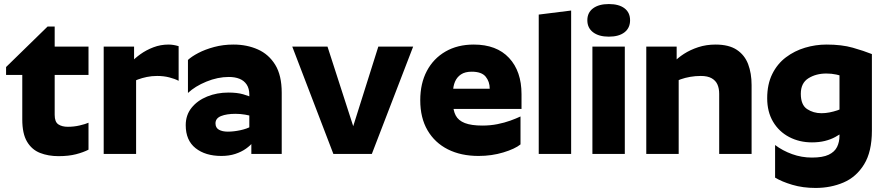

<svg xmlns="http://www.w3.org/2000/svg" viewBox="-20 -760 4373 948"><path d="M417 -21Q392 -8 355.5 1.5Q319 11 269 11Q218 11 177.5 -5Q137 -21 113.5 -60.5Q90 -100 90 -170V-390H10V-429L215 -629H250V-530H417V-390H250V-193Q250 -158 268 -146Q286 -134 315 -134Q345 -134 373 -140.5Q401 -147 417 -154Z M492 -530H642V-415L652 -397V0H492ZM812 -540Q836 -540 862 -532V-361Q843 -371 815.5 -378Q788 -385 756 -385Q729 -385 705 -380Q681 -375 661 -367.5Q641 -360 627 -352V-452Q645 -472 673.5 -492.5Q702 -513 737.5 -526.5Q773 -540 812 -540Z M1218 -135 1229 -58Q1217 -42 1194.5 -26Q1172 -10 1141.5 0Q1111 10 1073 10Q994 10 945.5 -28.5Q897 -67 897 -142Q897 -192 926 -228Q955 -264 1003 -283.5Q1051 -303 1108 -303Q1151 -303 1180.5 -294.5Q1210 -286 1224 -278L1230 -184Q1214 -190 1190 -194Q1166 -198 1143 -198Q1099 -198 1071.5 -187Q1044 -176 1044 -151Q1044 -129 1061 -119.5Q1078 -110 1105 -110Q1134 -110 1166.5 -117Q1199 -124 1218 -135ZM1211 -293Q1211 -323 1198 -342.5Q1185 -362 1162.5 -371Q1140 -380 1110 -380Q1055 -380 999 -357Q943 -334 908 -301V-464Q926 -481 959.5 -498.5Q993 -516 1037.5 -528Q1082 -540 1133 -540Q1199 -540 1253 -516Q1307 -492 1339 -440Q1371 -388 1371 -302V0H1221V-89L1211 -103Z M1626 0 1423 -530H1597L1724 -137L1848 -530H2020L1816 0Z M2217 -307V-251Q2217 -215 2230 -190Q2243 -165 2275 -152.5Q2307 -140 2362 -140Q2401 -140 2436 -147Q2471 -154 2500 -164.5Q2529 -175 2550 -185V-47Q2523 -25 2465.5 -7.5Q2408 10 2343 10Q2256 10 2191.5 -22.5Q2127 -55 2091 -116.5Q2055 -178 2055 -265Q2055 -348 2087.5 -409.5Q2120 -471 2179.5 -505.5Q2239 -540 2319 -540Q2432 -540 2493.5 -474Q2555 -408 2555 -295V-222H2211V-322H2398Q2398 -357 2378 -381.5Q2358 -406 2309 -406Q2276 -406 2256 -392.5Q2236 -379 2226.5 -356.5Q2217 -334 2217 -307Z M2640 -688 2800 -708V0H2640Z M2905 -530H3065V0H2905ZM2986 -579Q2937 -579 2908.5 -600.5Q2880 -622 2880 -660Q2880 -698 2908.5 -719Q2937 -740 2986 -740Q3036 -740 3063.5 -719Q3091 -698 3091 -660Q3091 -622 3063.5 -600.5Q3036 -579 2986 -579Z M3171 -530H3321V-415L3331 -397V0H3171ZM3440 -385Q3413 -385 3387.5 -380.5Q3362 -376 3341 -368.5Q3320 -361 3306 -352V-452Q3326 -474 3357 -494Q3388 -514 3427.5 -527Q3467 -540 3513 -540Q3579 -540 3618 -514Q3657 -488 3674 -443Q3691 -398 3691 -340V0H3531V-297Q3531 -323 3522.5 -342.5Q3514 -362 3494 -373.5Q3474 -385 3440 -385Z M4285 -115Q4285 -11 4246.5 51.5Q4208 114 4145 141Q4082 168 4007 168Q3944 168 3892 152.5Q3840 137 3807 117V-44Q3844 -16 3891 1Q3938 18 3989 18Q4042 18 4071.5 4Q4101 -10 4113 -34.5Q4125 -59 4125 -90V-398L4148 -381Q4132 -387 4109 -392Q4086 -397 4060 -397Q4009 -397 3971.5 -373.5Q3934 -350 3934 -297Q3934 -242 3965 -221.5Q3996 -201 4036 -201Q4056 -201 4076 -205Q4096 -209 4114 -215Q4132 -221 4145 -228V-110Q4127 -96 4104 -83.5Q4081 -71 4052.5 -64Q4024 -57 3989 -57Q3927 -57 3876.5 -83.5Q3826 -110 3797 -159Q3768 -208 3768 -275Q3768 -344 3793 -394.5Q3818 -445 3860.5 -477Q3903 -509 3955 -524.5Q4007 -540 4061 -540Q4136 -540 4190.5 -524.5Q4245 -509 4285 -493Z"/></svg>

Font: Roundo Variable
Style: Regular
Weight: 200
Designer: Shiva Nallaperumal
Foundry: Indian Type Foundry
Version: Version 2.000